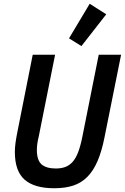

<svg xmlns="http://www.w3.org/2000/svg" viewBox="-20 -989 664 1021"><path d="M273 -698 186 -263Q181 -243 178.5 -225Q176 -207 176 -192Q176 -137 201 -115Q226 -93 277 -93Q305 -93 327 -101Q349 -109 366 -128Q383 -147 395.5 -179.5Q408 -212 418 -262L505 -698H624L536 -260Q521 -184 498.5 -132Q476 -80 444 -48Q412 -16 369 -2Q326 12 268 12Q163 12 111 -33.5Q59 -79 59 -181Q59 -204 62.5 -229.5Q66 -255 72 -285L154 -698ZM413 -744 347 -785 457 -969 545 -913Z"/></svg>

Font: IBM Plex Sans Cond SmBld
Style: Italic
Weight: 600
Width: 3
Italic angle: -11°
Designer: Mike Abbink, Paul van der Laan, Pieter van Rosmalen
Foundry: Bold Monday
Version: Version 1.3